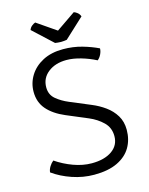

<svg xmlns="http://www.w3.org/2000/svg" viewBox="-130 -956 815 1049"><g transform="rotate(-15 277.5 -431.5)"><path d="M40 -63Q41.5 -79.5 51.8 -95.8Q62 -112 74 -121Q118.5 -90.5 171.2 -71.2Q224 -52 274 -52Q345.5 -52 388.2 -81.8Q431 -111.5 431 -164Q431 -211.5 399 -242.8Q367 -274 322 -293L201 -344Q137.5 -371 102.2 -411.5Q67 -452 67 -511Q67 -560.5 93 -602.5Q119 -644.5 167.2 -669.8Q215.5 -695 282 -695Q339 -695 389.5 -680.5Q440 -666 479 -647Q479 -631.5 471 -614.5Q463 -597.5 450 -587Q410.5 -607.5 366.5 -620.2Q322.5 -633 285 -633Q221.5 -633 180.8 -601Q140 -569 140 -517Q140 -475 169.8 -450.2Q199.5 -425.5 239 -409L356 -360Q395 -344 429 -319.5Q463 -295 484 -260.5Q505 -226 505 -180Q505 -124.5 479.8 -81.2Q454.5 -38 402.5 -13Q350.5 12 271 12Q208 12 147.2 -8.8Q86.5 -29.5 40 -63ZM391.5 -875Q401.5 -872 411.8 -863.5Q422 -855 426.5 -842L315.5 -739Q309 -738 300.2 -737Q291.5 -736 282.5 -736Q273.5 -736 265 -737Q256.5 -738 249.5 -739L138.5 -842Q143 -855 153.5 -863.5Q164 -872 173.5 -875L282.5 -800Z"/></g></svg>

Font: Signika Negative Light
Style: Regular
Weight: 300
Designer: Anna Giedry
Foundry: Anna Giedry
Version: Version 2.001